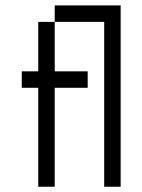

<svg xmlns="http://www.w3.org/2000/svg" viewBox="-20 -708 540 728"><path d="M312.5 -375V-437.5H187.5V-625H125V-437.5H62.5V-375H125Q125 -375 125 0H187.5Q187.5 0 187.5 -375ZM375 -625Q375 -625 375 0H437.5V-687.5H187.5V-625Z"/></svg>

Font: UnifontExMono
Style: Regular
Weight: 500
Version: Version 15.0.06